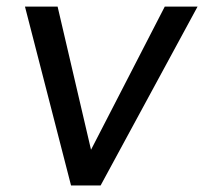

<svg xmlns="http://www.w3.org/2000/svg" viewBox="-20 -566 623 586"><path d="M583 -545.9 287.1 0H196.8L56.2 -545.9H155.8L257.8 -108.9L482.9 -545.9Z"/></svg>

Font: Oakes Grotesk
Style: Italic
Weight: 400
Italic angle: -8°
Designer: Samuel Oakes
Foundry: Samuel Oakes
Version: Version 1.000;PS 001.000;hotconv 1.0.88;makeotf.lib2.5.64775